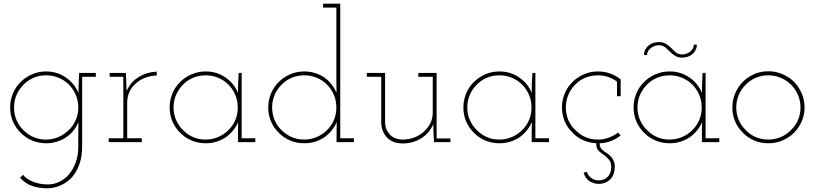

<svg xmlns="http://www.w3.org/2000/svg" viewBox="-20 -770 4413 1040"><path d="M89 193Q115 223 152 236.5Q189 250 239 250Q277 249 311 233Q345 217 371 189Q396 160 410.5 118.5Q425 77 425 22V-354H499V-375H409Q407 -348 406 -321Q405 -294 405 -267Q384 -317 337 -350Q290 -383 230 -383Q189 -383 153.5 -367.5Q118 -352 92 -326Q65 -300 50 -264Q35 -228 35 -188Q35 -147 50 -112Q65 -77 92 -51Q118 -24 153.5 -9Q189 6 230 6Q260 6 288 -2.5Q316 -11 339 -27Q361 -42 378 -63Q395 -84 405 -109Q405 -94 404.5 -79Q404 -64 404 -50V25Q404 71 390.5 108.5Q377 146 355 173Q333 200 302.5 214.5Q272 229 239 229Q199 229 163 216Q127 203 104 177ZM230 -362Q265 -362 297 -349Q329 -336 353 -312Q377 -288 390.5 -256Q404 -224 404 -188Q404 -151 390.5 -120Q377 -89 353 -66Q329 -42 297.5 -28Q266 -14 230 -14Q193 -14 161.5 -27.5Q130 -41 107 -65Q83 -88 69.5 -119.5Q56 -151 56 -188Q56 -224 69.5 -255.5Q83 -287 107 -311Q130 -335 161.5 -348.5Q193 -362 230 -362Z M748 0V-21H669V-216Q669 -247 682 -274Q695 -301 717 -319Q739 -339 768 -349.5Q797 -360 829 -361V-382Q803 -381 779 -374Q755 -367 734 -354Q711 -341 694 -321.5Q677 -302 666 -277Q665 -291 665 -299.5Q665 -308 664 -322L662 -375H574V-354H648V-21H569V0Z M1363 0V-21H1289V-375H1273Q1271 -348 1270 -321Q1269 -294 1269 -267Q1249 -317 1202 -350Q1155 -383 1094 -383Q1053 -383 1017.5 -367.5Q982 -352 956 -326Q929 -300 914 -264Q899 -228 899 -188Q899 -147 914 -112Q929 -77 956 -51Q982 -24 1017.5 -9Q1053 6 1094 6Q1125 6 1152.5 -2.5Q1180 -11 1204 -27Q1226 -43 1243 -64Q1260 -85 1270 -109Q1270 -94 1269.5 -80Q1269 -66 1269 -51V0ZM1094 -362Q1129 -362 1161 -349Q1193 -336 1217 -312Q1241 -288 1254.5 -256Q1268 -224 1268 -188Q1268 -151 1254.5 -119.5Q1241 -88 1217 -65Q1193 -41 1161 -27.5Q1129 -14 1094 -14Q1057 -14 1026 -27.5Q995 -41 972 -65Q948 -88 934 -119.5Q920 -151 920 -188Q920 -224 933.5 -255.5Q947 -287 971 -311Q994 -335 1025.5 -348.5Q1057 -362 1094 -362Z M1897 0V-21H1823V-750H1730V-729H1802V-379Q1802 -342 1802 -323.5Q1802 -305 1803 -268Q1792 -292 1776 -313Q1760 -334 1737 -350Q1714 -366 1686 -374.5Q1658 -383 1628 -383Q1587 -383 1551.5 -367.5Q1516 -352 1490 -326Q1463 -300 1448 -264Q1433 -228 1433 -188Q1433 -147 1448 -112Q1463 -77 1490 -51Q1516 -24 1551.5 -9Q1587 6 1628 6Q1659 6 1686.5 -2.5Q1714 -11 1738 -27Q1760 -43 1777 -64Q1794 -85 1804 -109Q1804 -94 1803.5 -80Q1803 -66 1803 -51V0ZM1628 -362Q1663 -362 1695 -349Q1727 -336 1751 -312Q1775 -288 1788.5 -256Q1802 -224 1802 -188Q1802 -151 1788.5 -119.5Q1775 -88 1751 -65Q1727 -41 1695 -27.5Q1663 -14 1628 -14Q1591 -14 1560 -27.5Q1529 -41 1505 -65Q1481 -88 1467.5 -119.5Q1454 -151 1454 -188Q1454 -224 1467.5 -255.5Q1481 -287 1505 -311Q1528 -335 1559.5 -348.5Q1591 -362 1628 -362Z M2327 -98 2328 -53 2331 0H2420V-20H2345V-375H2246V-354H2324V-159Q2324 -127 2310 -100.5Q2296 -74 2274 -55Q2251 -35 2221.5 -24.5Q2192 -14 2159 -14Q2115 -16 2091.5 -41.5Q2068 -67 2066 -102V-375H1967V-354H2045V-105Q2047 -55 2077.5 -24Q2108 7 2162 7Q2218 7 2262.5 -21.5Q2307 -50 2327 -98Z M2954 0V-21H2880V-375H2864Q2862 -348 2861 -321Q2860 -294 2860 -267Q2840 -317 2793 -350Q2746 -383 2685 -383Q2644 -383 2608.5 -367.5Q2573 -352 2547 -326Q2520 -300 2505 -264Q2490 -228 2490 -188Q2490 -147 2505 -112Q2520 -77 2547 -51Q2573 -24 2608.5 -9Q2644 6 2685 6Q2716 6 2743.5 -2.5Q2771 -11 2795 -27Q2817 -43 2834 -64Q2851 -85 2861 -109Q2861 -94 2860.5 -80Q2860 -66 2860 -51V0ZM2685 -362Q2720 -362 2752 -349Q2784 -336 2808 -312Q2832 -288 2845.5 -256Q2859 -224 2859 -188Q2859 -151 2845.5 -119.5Q2832 -88 2808 -65Q2784 -41 2752 -27.5Q2720 -14 2685 -14Q2648 -14 2617 -27.5Q2586 -41 2563 -65Q2539 -88 2525 -119.5Q2511 -151 2511 -188Q2511 -224 2524.5 -255.5Q2538 -287 2562 -311Q2585 -335 2616.5 -348.5Q2648 -362 2685 -362Z M3310 129Q3310 113 3300.5 94.5Q3291 76 3269 61Q3256 53 3242 41Q3228 29 3228 6Q3258 6 3290 -6.5Q3322 -19 3342 -37L3328 -52Q3306 -35 3278 -24.5Q3250 -14 3219 -14Q3182 -14 3151 -27.5Q3120 -41 3097 -65Q3072 -88 3058.5 -119.5Q3045 -151 3045 -188Q3045 -224 3058.5 -256Q3072 -288 3096 -312Q3119 -336 3150.5 -349Q3182 -362 3219 -362Q3248 -362 3274 -353Q3300 -344 3322 -328V-249H3342V-340Q3317 -360 3285.5 -371.5Q3254 -383 3219 -383Q3178 -383 3142.5 -367.5Q3107 -352 3081 -326Q3054 -300 3039 -264Q3024 -228 3024 -188Q3024 -149 3038.5 -114Q3053 -79 3079 -54Q3103 -27 3137 -11.5Q3171 4 3210 6V14Q3210 34 3222.5 46.5Q3235 59 3251 69Q3266 80 3278.5 94.5Q3291 109 3291 136Q3291 167 3272.5 187Q3254 207 3223 207Q3200 207 3182.5 194Q3165 181 3159 160L3141 166Q3151 197 3173.5 211.5Q3196 226 3224 226Q3259 226 3284.5 202.5Q3310 179 3310 129Z M3876 0V-21H3802V-375H3786Q3784 -348 3783 -321Q3782 -294 3782 -267Q3762 -317 3715 -350Q3668 -383 3607 -383Q3566 -383 3530.5 -367.5Q3495 -352 3469 -326Q3442 -300 3427 -264Q3412 -228 3412 -188Q3412 -147 3427 -112Q3442 -77 3469 -51Q3495 -24 3530.5 -9Q3566 6 3607 6Q3638 6 3665.5 -2.5Q3693 -11 3717 -27Q3739 -43 3756 -64Q3773 -85 3783 -109Q3783 -94 3782.5 -80Q3782 -66 3782 -51V0ZM3607 -362Q3642 -362 3674 -349Q3706 -336 3730 -312Q3754 -288 3767.5 -256Q3781 -224 3781 -188Q3781 -151 3767.5 -119.5Q3754 -88 3730 -65Q3706 -41 3674 -27.5Q3642 -14 3607 -14Q3570 -14 3539 -27.5Q3508 -41 3485 -65Q3461 -88 3447 -119.5Q3433 -151 3433 -188Q3433 -224 3446.5 -255.5Q3460 -287 3484 -311Q3507 -335 3538.5 -348.5Q3570 -362 3607 -362ZM3727 -474Q3738 -482 3746 -495.5Q3754 -509 3755 -527L3739 -529Q3737 -512 3729.5 -502Q3722 -492 3713 -486Q3703 -480 3692.5 -477.5Q3682 -475 3674 -475Q3660 -475 3648.5 -481Q3637 -487 3621 -505Q3605 -522 3588 -532Q3571 -542 3551 -542Q3537 -542 3522.5 -538.5Q3508 -535 3497 -526Q3485 -518 3477 -504.5Q3469 -491 3468 -473L3484 -471Q3486 -487 3493 -497Q3500 -507 3510 -513Q3520 -520 3530.5 -522.5Q3541 -525 3549 -525Q3563 -525 3575 -519Q3587 -513 3603 -495Q3619 -479 3635.5 -468.5Q3652 -458 3672 -458Q3687 -458 3701 -461.5Q3715 -465 3727 -474Z M4281 -51Q4307 -77 4322.5 -112Q4338 -147 4338 -188Q4338 -228 4322.5 -264Q4307 -300 4281 -327Q4254 -353 4218 -368.5Q4182 -384 4142 -384Q4100 -384 4065 -368.5Q4030 -353 4004 -327Q3977 -300 3962 -264Q3947 -228 3947 -188Q3947 -147 3962 -112Q3977 -77 4004 -51Q4030 -24 4065 -9Q4100 6 4142 6Q4182 6 4218 -9Q4254 -24 4281 -51ZM4019 -66Q3995 -89 3981.5 -120Q3968 -151 3968 -188Q3968 -224 3981.5 -255.5Q3995 -287 4019 -311Q4042 -335 4073.5 -348.5Q4105 -362 4141 -362Q4177 -362 4209 -348.5Q4241 -335 4265 -311Q4289 -287 4302.5 -255.5Q4316 -224 4316 -188Q4316 -151 4302.5 -120Q4289 -89 4265 -66Q4241 -41 4209 -27.5Q4177 -14 4141 -14Q4105 -14 4073.5 -27.5Q4042 -41 4019 -66Z"/></svg>

Font: Josefin Slab Thin ExtraLight
Style: Regular
Weight: 250
Version: Version 2.000